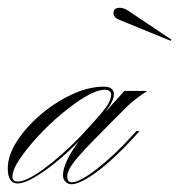

<svg xmlns="http://www.w3.org/2000/svg" viewBox="-63 -467 461 494"><path d="M-18 5Q-43 5 -43 -34Q-43 -67 -19.5 -103.5Q4 -140 41.5 -172Q79 -204 122 -224Q165 -244 204 -244Q230 -244 230 -224Q230 -208 210 -182H211L257 -233H316Q303 -225 288 -213.5Q273 -202 260 -189Q203 -132 170 -98Q137 -64 123.5 -45Q110 -26 110 -13Q110 2 122 2Q142 2 186.5 -32.5Q231 -67 279 -120L288 -130H296L289 -122Q257 -86 224.5 -56.5Q192 -27 164.5 -10Q137 7 121 7Q112 7 105.5 0.5Q99 -6 99 -16Q99 -48 140 -104Q112 -75 82 -50.5Q52 -26 25.5 -10.5Q-1 5 -18 5ZM-17 0Q5 0 49 -32Q93 -64 142 -114Q178 -152 200.5 -179Q223 -206 223 -223Q223 -236 206 -236Q187 -236 158 -219Q129 -202 96 -174.5Q63 -147 34.5 -116Q6 -85 -12.5 -57.5Q-31 -30 -31 -12Q-31 0 -17 0ZM376 -362 244 -416Q229 -422 229 -433Q229 -447 245 -447Q255 -447 266 -440L378 -365Z"/></svg>

Font: Ballet 72pt
Style: Regular
Weight: 400
Designer: Maximiliano R. Sproviero
Foundry: Omnibus-Type
Version: Version 1.100; ttfautohint (v1.8.3)